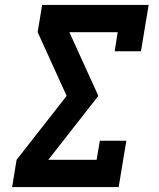

<svg xmlns="http://www.w3.org/2000/svg" viewBox="-20 -755 640 775"><path d="M29 0 47 -110 249 -368 132 -625 150 -735H580L549 -548H443L455 -625H260L377 -368L175 -110H370L383 -187H490L459 0Z"/></svg>

Font: Iosevka Slab XBdEx
Style: Italic
Weight: 800
Width: 7
Italic angle: -9°
Monospace: yes
Designer: Belleve Invis
Foundry: Belleve Invis
Version: Version 11.1.1; ttfautohint (v1.8.3)